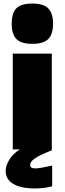

<svg xmlns="http://www.w3.org/2000/svg" viewBox="-20 -842 364 1082"><path d="M52 -540H272V5Q237 19 213.5 30Q190 41 176 51Q162 61 156 70Q150 79 150 88Q150 107 179 107Q193 107 221 102Q249 97 274 91V208Q251 214 227 217Q203 220 176 220Q98 220 55 194.5Q12 169 12 122Q12 90 33.5 56.5Q55 23 92 0H52ZM162 -595Q99 -595 72.5 -622Q46 -649 46 -709Q46 -769 72.5 -795.5Q99 -822 162 -822Q226 -822 252.5 -794Q279 -766 279 -709Q279 -651 253 -623Q227 -595 162 -595Z"/></svg>

Font: Encode Sans Normal
Style: Black
Weight: 900
Designer: Pablo Impallari, Andres Torresi
Foundry: Pablo Impallari, Andres Torresi
Version: Version 1.000; ttfautohint (v1.00) -l 8 -r 50 -G 200 -x 14 -